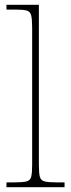

<svg xmlns="http://www.w3.org/2000/svg" viewBox="-20 -780 296 800"><path d="M7 0V-20H37Q74 -20 90 -24Q106 -28 110 -43.5Q114 -59 114 -94V-662Q114 -699 110 -715.5Q106 -732 91.5 -736Q77 -740 47 -740H7V-760H142V-94Q142 -59 146 -43.5Q150 -28 166.5 -24Q183 -20 219 -20H249V0Z"/></svg>

Font: Noto Serif Hebrew Thin
Style: Regular
Weight: 250
Version: Version 2.003